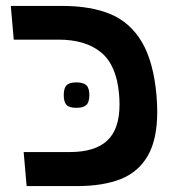

<svg xmlns="http://www.w3.org/2000/svg" viewBox="-20 -629 640 649"><path d="M60 -115H215.5Q301 -115 342.5 -153.8Q384 -192.5 384 -275.5Q384 -292 382.5 -310.5Q374 -409 321.5 -452Q269 -495 178.5 -495H26.5L16.5 -609H190Q287.5 -609 354 -581Q420.5 -553 459.8 -486.5Q499 -420 509 -306.5Q511.5 -274 511.5 -251Q511.5 -158.5 480 -103.2Q448.5 -48 388.8 -24Q329 0 239.5 0H70ZM195.5 -307.5Q195.5 -331 205 -340.8Q214.5 -350.5 238 -350.5Q262 -350.5 272 -340.8Q282 -331 282 -307.5Q282 -284 272 -274.2Q262 -264.5 238 -264.5Q214.5 -264.5 205 -274.2Q195.5 -284 195.5 -307.5Z"/></svg>

Font: JuliaMono SemiBold
Style: Italic
Weight: 600
Italic angle: -9°
Monospace: yes
Designer: cormullion
Foundry: corm
Version: Version 0.056; ttfautohint (v1.8.4)